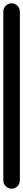

<svg xmlns="http://www.w3.org/2000/svg" viewBox="-20 -1140 140 1160"><path d="M0 -50.3H100V-1070.3H0ZM50.3 -100Q36.3 -100 24.8 -93.3Q13.3 -86.7 6.7 -75.2Q0 -63.7 0 -50.3Q0 -36.3 6.7 -24.8Q13.3 -13.3 24.8 -6.7Q36.3 0 50.3 0Q63.7 0 75.2 -6.7Q86.7 -13.3 93.3 -24.8Q100 -36.3 100 -50.3Q100 -63.7 93.3 -75.2Q86.7 -86.7 75.2 -93.3Q63.7 -100 50.3 -100ZM50.3 -1120Q36.3 -1120 24.8 -1113.3Q13.3 -1106.7 6.7 -1095.2Q0 -1083.7 0 -1070.3Q0 -1056.3 6.7 -1044.8Q13.3 -1033.3 24.8 -1026.7Q36.3 -1020 50.3 -1020Q63.7 -1020 75.2 -1026.7Q86.7 -1033.3 93.3 -1044.8Q100 -1056.3 100 -1070.3Q100 -1083.7 93.3 -1095.2Q86.7 -1106.7 75.2 -1113.3Q63.7 -1120 50.3 -1120Z"/></svg>

Font: Wavefont Thin
Style: Regular
Weight: 100
Monospace: yes
Version: Version 3.005;gftools[0.9.33]